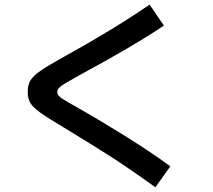

<svg xmlns="http://www.w3.org/2000/svg" viewBox="-20 -752 904 814"><path d="M252.9 -210Q180.7 -252.9 149.9 -275.1Q119.1 -297.4 108.2 -316.2Q97.2 -335 97.7 -363.3Q97.2 -392.1 109.4 -411.6Q121.6 -431.2 153.1 -452.9Q184.6 -474.6 256.8 -514.6Q451.7 -621.6 614.3 -732.4L674.8 -643.6Q545.9 -556.6 317.4 -433.6Q275.9 -410.6 257.1 -399.2Q238.3 -387.7 230.5 -379.6Q222.7 -371.6 222.7 -363.3Q222.7 -353.5 228.3 -346.7Q233.9 -339.8 250.2 -329.6Q266.6 -319.3 308.6 -295.9Q381.8 -254.9 496.1 -184.3Q610.4 -113.8 702.1 -46.9L638.7 42Q530.3 -36.1 453.1 -85.7Q376 -135.3 252.9 -210Z"/></svg>

Font: Pretendard GOV SemiBold
Style: Regular
Weight: 600
Designer: Base glyphs from Inter by Rasmus Andersson; Hangeul glyphs from Noto Sans CJK(Source Han Sans) by Jang Soo-young and Kan
Foundry: Kil Hyung-jin
Version: Version 1.309